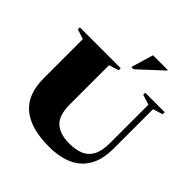

<svg xmlns="http://www.w3.org/2000/svg" viewBox="-242 -1120 1319 1319"><g transform="rotate(45 418.0 -460.0)"><path d="M714 -300V-672.5L640.5 -695.5V-715H830V-695.5L758.5 -672.5V-292.5Q758.5 -185 719.2 -117Q680 -49 607.5 -17Q535 15 434.5 15Q256.5 15 166.8 -60.5Q77 -136 77 -292.5V-672.5L5.5 -695.5V-715H402.5V-695.5L331 -672.5V-290.5Q331 -187 378.5 -143Q426 -99 517.5 -99Q579.5 -99 623.2 -117.2Q667 -135.5 690.5 -179.2Q714 -223 714 -300ZM448 -772 496.5 -935H640V-930L469.5 -772Z"/></g></svg>

Font: Newsreader Display ExtraBold
Style: Regular
Weight: 800
Designer: Hugues Gentile
Foundry: Production Type
Version: Version 1.001